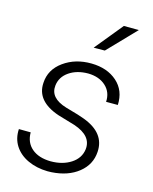

<svg xmlns="http://www.w3.org/2000/svg" viewBox="-114 -826 725 911"><g transform="rotate(15 248.0 -370.0)"><path d="M22.5 0ZM356.4 -137.7Q364.3 -205.1 274.4 -235.4L190.4 -260.3Q74.7 -299.3 81.1 -390.6Q84.5 -456.5 141.8 -497.8Q199.2 -539.1 278.3 -538.1Q356 -537.1 404.3 -494.4Q452.6 -451.7 449.2 -380.4H391.6Q394.5 -427.7 362.1 -457.5Q329.6 -487.3 275.9 -488.3Q220.2 -488.3 182.1 -462.2Q144 -436 139.2 -393.1Q131.8 -330.1 216.3 -304.7L277.3 -287.1L310.1 -275.9Q420.4 -234.4 414.1 -140.6Q410.2 -77.1 359.1 -36.4Q308.1 4.4 227.5 9.3L207.5 9.8Q154.3 8.8 111.3 -11Q68.4 -30.8 45.4 -66.4Q22.5 -102.1 25.4 -148.4L83.5 -147.9Q83.5 -98.1 117.2 -69.3Q150.9 -40.5 210 -39.6Q268.6 -39.6 309.6 -66.2Q350.6 -92.8 356.4 -137.7ZM379.9 -750 453.6 -749.5 322.8 -613.8 268.1 -613.3Z"/></g></svg>

Font: Roboto Light
Style: Italic
Weight: 300
Italic angle: -12°
Designer: Google
Version: Version 2.134; 2016; ttfautohint (v1.6)